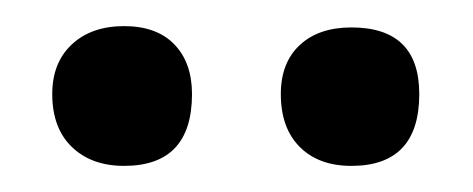

<svg xmlns="http://www.w3.org/2000/svg" viewBox="-20 -591 362 147"><path d="M75 -464Q50 -464 35 -478.5Q20 -493 20 -519Q20 -543 35 -557Q50 -571 75 -571Q100 -571 113.5 -557Q127 -543 127 -519Q127 -464 75 -464ZM249 -464Q224 -464 209.5 -478.5Q195 -493 195 -519Q195 -543 209.5 -556.5Q224 -570 249 -570Q301 -570 301 -519Q301 -464 249 -464Z"/></svg>

Font: Cormorant Garamond Light
Style: Bold
Weight: 700
Version: Version 4.001